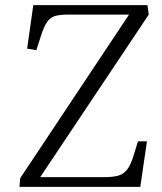

<svg xmlns="http://www.w3.org/2000/svg" viewBox="-20 -730 633 750"><path d="M561 -673 137 -38H388Q419 -38 440.5 -43.5Q462 -49 476.5 -67.5Q491 -86 502 -123L519 -178H554L528 0H56L59 -34L484 -673H245Q216 -673 197 -668Q178 -663 165 -645.5Q152 -628 140 -590L122 -534L86 -540L110 -710H556Z"/></svg>

Font: Literata 36pt Light
Style: Italic
Weight: 300
Italic angle: -2°
Designer: Latin by Veronika Burian and Jose Scaglione. Greek by Irene Vlachou. Cyrillic by Vera Evstafieva
Foundry: TypeTogether
Version: Version 3.002